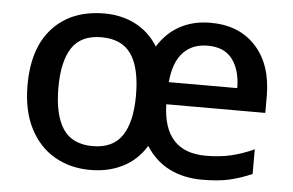

<svg xmlns="http://www.w3.org/2000/svg" viewBox="-44 -610 1040 682"><g transform="rotate(5 476.0 -269.0)"><path d="M681 -548Q783 -548 842.5 -483Q902 -418 902 -305V-246H549Q553 -76 705 -76Q754 -76 794.5 -85.5Q835 -95 876 -114V-26Q835 -8 795.5 1Q756 10 699 10Q633 10 582 -15.5Q531 -41 498 -93Q467 -42 416 -16Q365 10 300 10Q228 10 172 -22.5Q116 -55 84 -118Q52 -181 52 -271Q52 -404 119 -476Q186 -548 303 -548Q364 -548 413.5 -522.5Q463 -497 494 -447Q524 -496 571.5 -522Q619 -548 681 -548ZM678 -466Q622 -466 589.5 -430.5Q557 -395 551 -325H795Q795 -388 766.5 -427Q738 -466 678 -466ZM299 -463Q227 -463 194.5 -414.5Q162 -366 162 -271Q162 -175 195 -125Q228 -75 301 -75Q373 -75 406 -124Q439 -173 439 -267Q439 -366 405.5 -414.5Q372 -463 299 -463Z"/></g></svg>

Font: Noto Sans Meetei Mayek Medium
Style: Regular
Weight: 500
Designer: Monotype Design Team and Neelakash Kshetrimayum
Foundry: Monotype Imaging Inc.
Version: Version 2.002; ttfautohint (v1.8.4.7-5d5b)